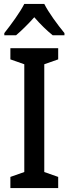

<svg xmlns="http://www.w3.org/2000/svg" viewBox="-20 -960 351 980"><path d="M206 -940H104C83 -898 37 -835 2 -791V-780H62C88 -802 123 -836 155 -872C186 -836 219 -804 249 -780H309V-791C273 -835 228 -896 206 -940ZM277 0V-57L206 -82V-632L277 -657V-714H33V-657L104 -632V-82L33 -57V0Z"/></svg>

Font: Noto Sans Tamil Condensed Medium
Style: Regular
Weight: 500
Width: 3
Designer: Jelle Bosma - Monotype Design Team
Foundry: Monotype Imaging Inc.
Version: Version 2.004